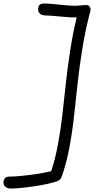

<svg xmlns="http://www.w3.org/2000/svg" viewBox="-90 -801 563 1121"><path d="M-26.9 299.8Q-47.4 299.8 -60.3 287.6Q-73.2 275.4 -68.8 254.9Q-63.5 230 -35.2 230Q8.3 230 84 220.5Q159.7 210.9 209 198.2Q231.9 129.4 248 43.7Q264.2 -42 274.2 -130.1Q284.2 -218.3 293.7 -308.1Q303.2 -397.9 319.3 -502.9Q335.4 -607.9 357.9 -699.2Q324.2 -698.2 261 -704.6Q197.8 -710.9 173.8 -710.9Q152.3 -710.9 140.9 -723.4Q129.4 -735.8 133.8 -756.8Q137.2 -780.8 168 -780.8Q194.3 -780.8 256.6 -773.9Q318.8 -767.1 350.1 -767.1Q360.8 -767.1 381.6 -769.5Q402.3 -772 411.1 -772Q427.2 -772 434.3 -761.2Q441.4 -750.5 437 -733.9Q410.2 -634.8 391.6 -521.5Q373 -408.2 362.8 -311.3Q352.5 -214.4 342 -119.9Q331.5 -25.4 314 66.4Q296.4 158.2 270 231Q264.2 249.5 242.2 257.8Q196.8 273.4 109.6 286.6Q22.5 299.8 -26.9 299.8Z"/></svg>

Font: Shantell Sans Irregular Bouncy
Style: Italic
Weight: 300
Italic angle: -11.31°
Designer: Stephen Nixon, Anya Danilova, Shantell Martin
Foundry: Arrow Type
Version: Version 1.006;[9816181b4]